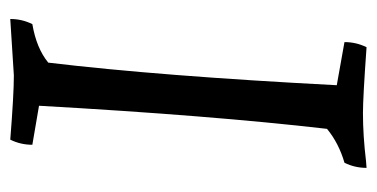

<svg xmlns="http://www.w3.org/2000/svg" viewBox="-200 -527 734 374"><g transform="rotate(-90 167.0 -340.0)"><path d="M272 -36Q272 -13 262 7Q164 0 134 0Q90 0 40 6L27 7Q27 -16 37 -36Q75 -47 103 -70Q129 -295 148 -631L72 -644Q72 -667 82 -687Q170 -680 207 -680L317 -687Q317 -664 307 -644Q260 -636 232 -613Q206 -396 188 -51Z"/></g></svg>

Font: Kotta One
Style: Regular
Weight: 400
Designer: Ania Kruk
Foundry: Ania Kruk
Version: Version 1.001